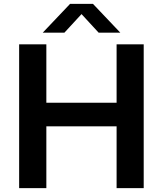

<svg xmlns="http://www.w3.org/2000/svg" viewBox="-20 -968 838 988"><path d="M78.5 0V-740H218.5V-439.5H580V-740H719.5V0H580V-318H218.5V0ZM200 -800 340.5 -948H458.5L599 -800H487.5L399.5 -895.5L311.5 -800Z"/></svg>

Font: Encode Sans SmExp SmBold
Style: Regular
Weight: 600
Width: 6
Designer: Multiple Designers
Foundry: Impallari Type
Version: Version 3.002; ttfautohint (v1.8.3) -l 8 -r 50 -G 200 -x 14 